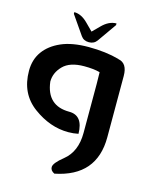

<svg xmlns="http://www.w3.org/2000/svg" viewBox="-121 -668 757 966"><g transform="rotate(15 258.0 -185.5)"><path d="M418.9 -420.4Q467.3 -412.1 467.3 -345.2V-25.9Q467.3 177.7 257.3 219.7Q235.8 209.5 235.8 190.9Q235.8 169.9 284.2 131.3Q346.2 81.5 346.2 -16.1V-271.5L345.2 -330.6Q345.2 -331.5 344.7 -332.5Q313 -341.3 263.2 -341.3Q188.5 -341.3 153.1 -304.9Q117.7 -268.6 117.7 -222.7Q132.3 -100.6 249 -100.6Q321.3 -100.6 322.8 -5.4Q297.9 0 270 0Q175.3 0 87.6 -64.5Q0 -128.9 0 -247.6Q0 -306.2 30.3 -348.4Q60.5 -390.6 117.2 -415.5Q173.8 -440.4 259.8 -440.4Q349.6 -440.4 419.4 -420.9ZM363.8 -591.3V-582.5L294.9 -484.4Q280.3 -463.9 253.4 -463.9Q226.1 -463.9 211.9 -484.4L144 -582.5V-591.3Q181.6 -591.3 216.8 -555.2L252.9 -519L289.1 -555.2Q324.7 -591.3 363.8 -591.3Z"/></g></svg>

Font: ALMAS
Style: Bold
Weight: 700
Designer: ALMAS Font/ by Husham Jawad Kadhim, derived from the Bainsely font by/ Paul James MIller
Foundry: High-Logic / Made with FontCreator
Version: Version 1.411;September 19, 2021;FontCreator 14.0.0.2814 32-